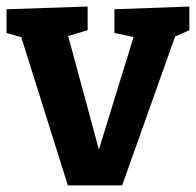

<svg xmlns="http://www.w3.org/2000/svg" viewBox="-24 -558 592 580"><path d="M321.7 -530 548 -538.3V-466.7L491.3 -441.7L510.3 -462.7L345 2H181L36.3 -458L56 -441.7L-4.3 -458.3V-530L240.7 -538.3V-466.7L168 -445L178.3 -462.7L280 -86.7H268.7L382.3 -455.3L390 -444L321.7 -458.3Z"/></svg>

Font: Bitter Thin
Style: Regular
Weight: 100
Designer: Sol Matas, and Bitter project Authors
Foundry: Sol Matas
Version: Version 2.002